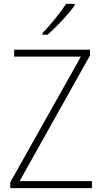

<svg xmlns="http://www.w3.org/2000/svg" viewBox="-20 -970 527 990"><path d="M365 -942V-950H321C291 -904 242 -844 199 -799V-791H225C272 -831 333 -897 365 -942ZM454 0V-36H81L444 -684V-714H53V-678H397L33 -30V0Z"/></svg>

Font: Noto Sans Thai SemCond ExtLt
Style: Regular
Weight: 200
Width: 4
Designer: Monotype Design Team
Foundry: Monotype Imaging Inc.
Version: Version 2.002